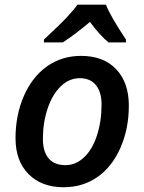

<svg xmlns="http://www.w3.org/2000/svg" viewBox="-20 -786 613 815"><path d="M411.1 -342.8Q411.1 -395 387.2 -424.6Q363.3 -454.1 318.8 -454.1Q273.4 -454.1 237.5 -419.2Q201.7 -384.3 181.9 -324.5Q162.1 -264.6 162.1 -196.8Q162.1 -142.6 186.3 -113.8Q210.4 -85 257.8 -85Q301.8 -85 336.9 -118.2Q372.1 -151.4 391.6 -211.2Q411.1 -271 411.1 -342.8ZM526.9 -337.9Q526.9 -239.3 491.2 -158.4Q455.6 -77.6 393.3 -34.4Q331.1 8.8 250 8.8Q156.2 8.8 101.1 -47.1Q45.9 -103 45.9 -199.2Q45.9 -296.4 80.8 -377.4Q115.7 -458.5 178.7 -503.7Q241.7 -548.8 324.2 -548.8Q419.4 -548.8 473.1 -492.2Q526.9 -435.5 526.9 -337.9ZM514.6 -606H440.4Q403.3 -636.7 361.8 -692.9Q297.9 -639.2 246.6 -606H166.5V-618.2Q233.9 -680.7 264.6 -713.6Q295.4 -746.6 308.6 -766.1H429.7Q448.2 -717.8 514.6 -618.2Z"/></svg>

Font: Open Sans Semibold
Style: Italic
Weight: 600
Italic angle: -12°
Foundry: Ascender Corporation
Version: Version 1.10